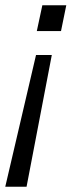

<svg xmlns="http://www.w3.org/2000/svg" viewBox="-39 -532 286 730"><path d="M193 -414H101L122 -512H213ZM62 178H-19L98 -323H158Z"/></svg>

Font: Decalotype
Style: Italic
Weight: 400
Italic angle: -12°
Designer: Alfredo Marco Pradil
Foundry: Alfredo Marco Pradil
Version: Version 1.0